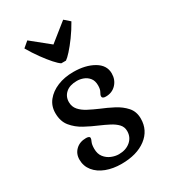

<svg xmlns="http://www.w3.org/2000/svg" viewBox="-190 -859 860 969"><g transform="rotate(-30 240.5 -375.0)"><path d="M228 14Q179 14 139.5 -1Q100 -16 77 -44.5Q54 -73 54 -111Q54 -145 77 -167Q100 -189 137 -189Q145 -189 151.5 -186.5Q158 -184 158 -177Q158 -171 152 -158.5Q146 -146 146 -121Q146 -91 161 -72Q176 -53 198 -44Q220 -35 241 -35Q282 -35 308.5 -57.5Q335 -80 335 -116Q335 -140 319.5 -156.5Q304 -173 279 -186Q254 -199 226 -211Q190 -226 153 -246Q116 -266 91 -296.5Q66 -327 66 -375Q66 -416 90 -446Q114 -476 155 -493Q196 -510 248 -510Q318 -510 365.5 -482.5Q413 -455 413 -407Q413 -370 389.5 -345Q366 -320 329 -320Q308 -320 308 -333Q308 -341 315.5 -353.5Q323 -366 323 -389Q323 -416 310 -432Q297 -448 278.5 -455Q260 -462 241 -462Q199 -462 176 -441.5Q153 -421 153 -389Q153 -362 169.5 -343Q186 -324 213 -310Q240 -296 270 -283Q307 -268 342.5 -249.5Q378 -231 402 -204Q426 -177 426 -136Q426 -68 372 -27Q318 14 228 14ZM218 -578Q205 -586 184.5 -609Q164 -632 140 -665Q116 -698 94 -736L127 -764L231 -680L336 -764L368 -736Q346 -697 321.5 -663.5Q297 -630 276.5 -607.5Q256 -585 245 -578Z"/></g></svg>

Font: Gabriela
Style: Regular
Weight: 400
Designer: Eduardo Rodriguez Tunni
Foundry: Eduardo Rodriguez Tunni
Version: Version 2.001;gftools[0.9.26]